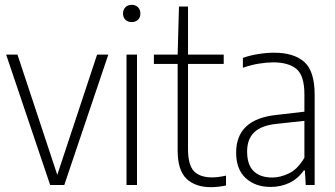

<svg xmlns="http://www.w3.org/2000/svg" viewBox="-20 -767 1390 796"><path d="M188 0 5.5 -540.5H52.5L217.5 -42L382.5 -540.5H429L246.5 0Z M504.5 0V-540.5H548V0ZM526 -675.5Q510 -675.5 500 -685Q490 -694.5 490 -711Q490 -727 500 -737Q510 -747 526 -747Q542 -747 552 -737Q562 -727 562 -711Q562 -694.5 552 -685Q542 -675.5 526 -675.5Z M854.5 9Q790 9 753.2 -26Q716.5 -61 716.5 -143.5V-502H618V-540.5H716.5L722 -740H759.5V-540.5H907.5V-502H759.5V-150Q759.5 -83 784.2 -57.2Q809 -31.5 859.5 -31.5Q885 -31.5 917 -39V2Q903 5 886.2 7Q869.5 9 854.5 9Z M1102 8Q1038.5 8 998.8 -28.5Q959 -65 959 -134Q959 -273 1126 -290.5L1242 -304V-375.5Q1242 -454 1208.8 -481.2Q1175.5 -508.5 1113 -508.5Q1086.5 -508.5 1053.5 -503.2Q1020.5 -498 987 -486V-527Q1014.5 -537 1050 -542.8Q1085.5 -548.5 1116.5 -548.5Q1198 -548.5 1241.2 -510.5Q1284.5 -472.5 1284.5 -374V0H1247.5L1244 -60.5H1239.5Q1215.5 -26 1180 -9Q1144.5 8 1102 8ZM1004.5 -139Q1004.5 -83.5 1031.8 -57.2Q1059 -31 1109 -31Q1142 -31 1178 -48.2Q1214 -65.5 1242 -113V-266L1126.5 -253.5Q1063.5 -247 1034 -218.5Q1004.5 -190 1004.5 -139Z"/></svg>

Font: Encode Sans Condensed ExtraLight
Style: Regular
Weight: 200
Width: 3
Designer: Multiple Designers
Foundry: Impallari Type
Version: Version 3.000; ttfautohint (v1.8.3) -l 8 -r 50 -G 200 -x 14 